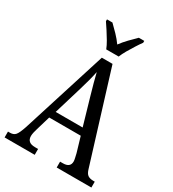

<svg xmlns="http://www.w3.org/2000/svg" viewBox="-219 -1048 1048 1165"><g transform="rotate(30 304.5 -465.5)"><path d="M1 0V-41H16Q40 -41 53 -56Q66 -71 82 -119L270 -714H345L538 -89Q546 -61 560 -51Q574 -41 600 -41H609V0H366V-41H386Q437 -41 437 -83Q437 -92 433.5 -106.5Q430 -121 427 -135L396 -240H175L146 -142Q142 -130 138.5 -114.5Q135 -99 135 -88Q135 -41 190 -41H212V0ZM192 -289H381L327 -475Q314 -520 304 -556.5Q294 -593 287 -623Q281 -593 272 -559Q263 -525 251 -485ZM268 -771Q259 -794 243.5 -820.5Q228 -847 211 -873Q194 -899 181 -918V-931H219Q242 -909 267 -883Q292 -857 311 -830Q331 -857 356 -883Q381 -909 404 -931H442V-918Q428 -899 411.5 -873Q395 -847 379.5 -820.5Q364 -794 355 -771Z"/></g></svg>

Font: Noto Serif Condensed
Style: Regular
Weight: 400
Width: 3
Designer: Monotype Design Team
Foundry: Monotype Imaging Inc.
Version: Version 2.013; ttfautohint (v1.8.4.7-5d5b)